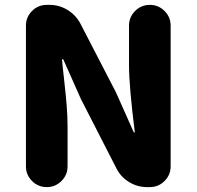

<svg xmlns="http://www.w3.org/2000/svg" viewBox="-20 -764 804 784"><path d="M85.9 -85V-659.2Q85.9 -694.3 110.8 -719.2Q135.7 -744.1 170.9 -744.1H182.6Q221.7 -744.1 255.4 -723.6Q289.1 -703.1 307.6 -668.9L453.1 -387.7L525.4 -225.6Q526.4 -222.7 528.8 -222.7Q531.2 -222.7 530.3 -225.6Q506.8 -412.1 506.8 -498V-659.2Q506.8 -694.3 531.7 -719.2Q556.6 -744.1 591.8 -744.1Q627 -744.1 651.9 -719.2Q676.8 -694.3 676.8 -659.2V-85Q676.8 -49.8 651.9 -24.9Q627 0 591.8 0H580.1Q541 0 507.3 -20.5Q473.6 -41 456.1 -75.2L310.5 -359.4L239.3 -519.5Q238.3 -522.5 235.8 -522.5Q233.4 -522.5 233.4 -519.5Q234.4 -503.9 241.7 -439.5Q249 -375 252.4 -331.1Q255.9 -287.1 255.9 -247.1V-85Q255.9 -49.8 231 -24.9Q206.1 0 170.9 0Q135.7 0 110.8 -24.9Q85.9 -49.8 85.9 -85Z"/></svg>

Font: Gen Jyuu GothicX Heavy
Style: Bold
Weight: 900
Designer: [Source Han Sans]
Ryoko NISHIZUKA  (kana & ideographs); Paul D. Hunt (Latin, Greek & Cyrillic); Wenlong ZHANG  (bopomofo
Version: Version 1.002.20150607